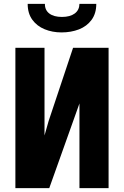

<svg xmlns="http://www.w3.org/2000/svg" viewBox="-20 -972 640 992"><path d="M390.5 0V-437.5L234.5 0H59.5V-725H210V-272L231 -346L357.5 -725H541V0ZM123 -952H212Q211.5 -920 234.8 -902.2Q258 -884.5 300 -884.5Q342 -884.5 366 -902.2Q390 -920 390.5 -952H477.5Q477.5 -902.5 453 -869.2Q428.5 -836 387.8 -820.2Q347 -804.5 298 -804.5Q250.5 -804.5 210.8 -820.8Q171 -837 147 -870Q123 -903 123 -952Z"/></svg>

Font: JuliaMono ExtraBold
Style: Regular
Weight: 800
Monospace: yes
Designer: cormullion
Foundry: corm
Version: Version 0.055; ttfautohint (v1.8.4)